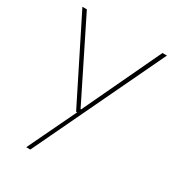

<svg xmlns="http://www.w3.org/2000/svg" viewBox="-171 -595 817 899"><g transform="rotate(30 237.5 -145.5)"><path d="M110 205 235 -56H229L9 -496H33L241 -77H244L442 -496H466L132 205Z"/></g></svg>

Font: DM Sans 36pt Thin
Style: Regular
Weight: 250
Designer: Colophon Foundry, Jonny Pinhorn
Foundry: Colophon Foundry
Version: Version 4.004;gftools[0.9.30]